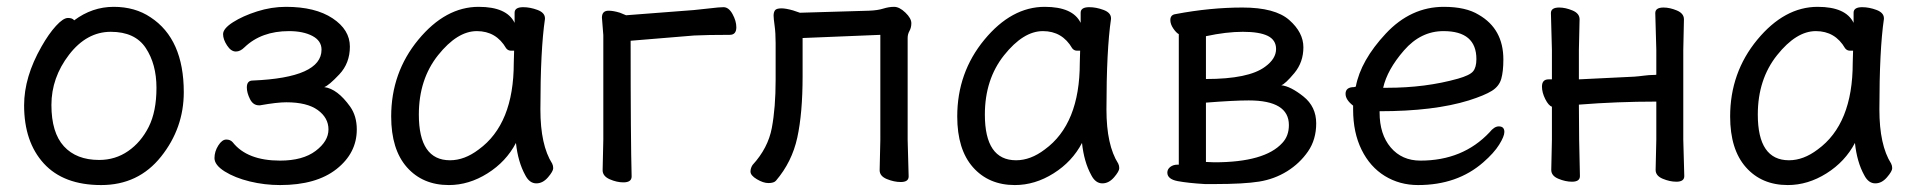

<svg xmlns="http://www.w3.org/2000/svg" viewBox="-20 -512 5556 556"><path d="M267.1 -48.8Q314 -48.8 351.1 -74.5Q388.2 -100.1 410.6 -144.5Q433.1 -189 433.1 -257.8Q433.1 -326.2 402.1 -373Q371.1 -419.9 300.8 -419.9Q231 -419.9 179.9 -353.5Q128.9 -287.1 128.9 -208Q128.9 -127.9 165 -88.4Q201.2 -48.8 267.1 -48.8ZM272.9 23.9Q164.1 23.9 106.9 -38.6Q49.8 -101.1 49.8 -207Q49.8 -289.1 100.1 -377Q121.1 -414.1 142.1 -437Q163.1 -460 176.8 -460Q189.9 -460 194.8 -453.1Q247.1 -492.2 309.1 -492.2Q371.1 -492.2 416 -461.9Q512.2 -398.9 512.2 -245.1Q512.2 -141.1 446.5 -58.6Q380.9 23.9 272.9 23.9Z M791 23.9Q746.1 23.9 703.1 13.4Q660.2 2.9 630.6 -15.6Q601.1 -34.2 601.1 -54.2Q601.1 -73.2 612.1 -90.6Q623 -107.9 635.3 -107.9Q647 -107.9 653.8 -100.1Q695.8 -46.9 791 -46.9Q856.9 -46.9 894 -75Q931.2 -103 931.2 -137.2Q931.2 -170.9 900.1 -193.4Q869.1 -215.8 809.1 -215.8Q782.2 -215.8 732.9 -207H730Q712.9 -207 703.9 -225.1Q694.8 -243.2 694.8 -258.8Q694.8 -278.8 711.9 -278.8Q911.1 -287.1 911.1 -368.2Q911.1 -394 884.5 -408Q857.9 -421.9 816.9 -421.9Q736.8 -421.9 688 -375Q675.8 -362.8 663.1 -362.8Q648.9 -362.8 637.5 -380.4Q626 -397.9 626 -413.1Q626 -429.2 654.5 -447.5Q683.1 -465.8 724.6 -479Q766.1 -492.2 808.1 -492.2Q893.1 -492.2 943.1 -459Q993.2 -425.8 993.2 -377Q993.2 -329.1 962.6 -296.6Q932.1 -264.2 918.9 -259.8Q957 -254.9 994.1 -203.1Q1013.2 -175.8 1013.2 -137.2Q1013.2 -68.8 954.6 -22.5Q896 23.9 791 23.9Z M1283.2 -47.9Q1325.2 -47.9 1366.2 -79.1Q1467.8 -152.8 1467.8 -330.1L1468.8 -365.2H1460Q1451.2 -365.2 1445.8 -372.1Q1417 -421.9 1360.8 -421.9Q1304.2 -421.9 1248.5 -352.1Q1192.9 -282.2 1192.9 -180.2Q1192.9 -47.9 1283.2 -47.9ZM1279.8 23.9Q1204.1 23.9 1158.4 -27.6Q1112.8 -79.1 1112.8 -174.8Q1112.8 -301.8 1191.4 -397Q1270 -492.2 1366.2 -492.2Q1447.8 -492.2 1470.2 -445.8V-475.1Q1470.2 -491.2 1495.1 -491.2Q1515.1 -491.2 1536.6 -483.2Q1558.1 -475.1 1558.1 -459V-457Q1544.9 -368.2 1544.9 -194.8Q1544.9 -91.8 1579.1 -38.1Q1582 -32.2 1582 -24.9Q1582 -16.1 1566.9 1.5Q1551.8 19 1533.2 19Q1513.2 19 1501 -4.9Q1480 -43 1474.1 -98.1Q1445.8 -43.9 1391.8 -10Q1337.9 23.9 1279.8 23.9Z M1785.2 16.1Q1766.1 16.1 1745.6 7.1Q1725.1 -2 1725.1 -19L1727.1 -107.9V-410.2L1723.1 -460.9Q1723.1 -481 1742.2 -481Q1756.3 -481 1775.4 -475.1L1793 -467.8L1989.3 -482.9Q2011.2 -484.9 2037.1 -488Q2063 -491.2 2075.2 -491.2Q2090.3 -491.2 2101.3 -471.2Q2112.3 -451.2 2112.3 -433.1Q2112.3 -411.1 2093.3 -411.1Q2028.3 -411.1 1990.2 -409.2L1806.2 -394Q1806.2 -106.9 1809.1 -1Q1809.1 16.1 1785.2 16.1Z M2205.1 18.1Q2190.4 18.1 2171.9 7.1Q2153.3 -3.9 2153.3 -15.1Q2153.3 -24.9 2159.2 -34.2Q2204.1 -83 2215.1 -141.6Q2226.1 -200.2 2226.1 -280.8V-387.2Q2226.1 -417 2223.1 -438Q2220.2 -459 2220.2 -466.8Q2220.2 -476.1 2224.1 -481.9Q2228 -487.8 2243.2 -487.8Q2255.4 -487.8 2276.4 -481.9L2296.4 -475.1L2496.1 -481Q2521.5 -481.9 2537.8 -487.1Q2554.2 -492.2 2569.3 -492.2Q2584.5 -492.2 2601.8 -475.6Q2619.1 -459 2619.1 -444.8Q2619.1 -432.1 2613.8 -422.6Q2608.4 -413.1 2608.4 -401.9V-106.9L2611.3 -1Q2611.3 15.1 2588.4 15.1Q2569.3 15.1 2548.3 6.6Q2527.3 -2 2527.3 -19L2529.3 -106.9V-411.1L2304.2 -401.9V-291Q2304.2 -184.1 2288.8 -113.5Q2273.4 -43 2227.1 11.2Q2221.2 18.1 2205.1 18.1Z M2922.4 -47.9Q2964.4 -47.9 3005.4 -79.1Q3106.9 -152.8 3106.9 -330.1L3107.9 -365.2H3099.1Q3090.3 -365.2 3085 -372.1Q3056.2 -421.9 3000 -421.9Q2943.4 -421.9 2887.7 -352.1Q2832 -282.2 2832 -180.2Q2832 -47.9 2922.4 -47.9ZM2918.9 23.9Q2843.3 23.9 2797.6 -27.6Q2752 -79.1 2752 -174.8Q2752 -301.8 2830.6 -397Q2909.2 -492.2 3005.4 -492.2Q3086.9 -492.2 3109.4 -445.8V-475.1Q3109.4 -491.2 3134.3 -491.2Q3154.3 -491.2 3175.8 -483.2Q3197.3 -475.1 3197.3 -459V-457Q3184.1 -368.2 3184.1 -194.8Q3184.1 -91.8 3218.3 -38.1Q3221.2 -32.2 3221.2 -24.9Q3221.2 -16.1 3206.1 1.5Q3190.9 19 3172.4 19Q3152.3 19 3140.1 -4.9Q3119.1 -43 3113.3 -98.1Q3085 -43.9 3031 -10Q2977.1 23.9 2918.9 23.9Z M3496.6 -42Q3642.6 -42 3693.4 -98.1Q3712.4 -118.2 3712.4 -149.9Q3712.4 -221.2 3596.2 -221.2Q3553.2 -221.2 3472.2 -214.8V-43ZM3472.2 -283.2Q3596.2 -283.2 3643.6 -318.8Q3675.3 -341.8 3675.3 -370.1Q3675.3 -396 3651.4 -408Q3627.4 -419.9 3579.1 -419.9Q3531.2 -419.9 3472.2 -407.2ZM3497.6 21H3469.2Q3420.4 18.1 3390.4 12.5Q3360.4 6.8 3360.4 -12.2Q3360.4 -22 3368.9 -28.6Q3377.4 -35.2 3390.1 -35.2H3393.6V-413.1Q3386.2 -417 3377.7 -429.4Q3369.1 -441.9 3369.1 -454.1Q3369.1 -469.2 3384.3 -471.2Q3484.4 -490.2 3578.1 -490.2Q3672.4 -490.2 3713.4 -454.1Q3754.4 -418 3754.4 -375Q3754.4 -332 3728.3 -300.5Q3702.1 -269 3690.4 -265.1Q3717.3 -262.2 3754.4 -232.7Q3791.5 -203.1 3791.5 -154.8Q3791.5 -107.9 3767.8 -73.5Q3744.1 -39.1 3707.3 -16.1Q3670.4 6.8 3626 13.9Q3581.5 21 3497.6 21Z M3997.1 -257.8Q4108.4 -257.8 4202.1 -284.2Q4236.3 -293.9 4245.8 -305.4Q4255.4 -316.9 4255.4 -340.8Q4255.4 -421.9 4160.2 -421.9Q4094.2 -421.9 4045.7 -366Q3997.1 -310.1 3985.4 -257.8ZM4086.4 23.9Q4033.2 23.9 3990.2 -2.4Q3947.3 -28.8 3922.9 -78.4Q3898.4 -127.9 3898.4 -194.8V-206.1Q3876.5 -223.1 3876.5 -240.2Q3876.5 -259.8 3901.4 -259.8L3906.2 -261.2Q3920.4 -336.9 3992.9 -414.6Q4065.4 -492.2 4161.1 -492.2Q4225.1 -492.2 4262.2 -469.2Q4333.5 -428.2 4333.5 -339.8Q4333.5 -305.2 4327.4 -283.7Q4321.3 -262.2 4300.3 -249Q4279.3 -235.8 4233.4 -221.2Q4132.3 -189.9 3975.1 -189.9V-186Q3975.1 -123 4007.3 -85Q4039.6 -46.9 4093.3 -46.9Q4216.3 -46.9 4293.5 -128.9Q4307.1 -146 4320.3 -146Q4336.4 -146 4336.4 -129.9Q4336.4 -117.2 4321.3 -93Q4306.2 -68.8 4275.4 -42Q4200.2 23.9 4086.4 23.9Z M4834.5 14.2Q4815.4 14.2 4794.9 5.6Q4774.4 -2.9 4774.4 -20L4776.4 -107.9V-217.8Q4663.1 -217.8 4552.2 -209Q4552.2 -108.9 4555.2 -2Q4555.2 14.2 4532.2 14.2Q4513.2 14.2 4492.7 5.6Q4472.2 -2.9 4472.2 -20L4474.1 -107.9V-203.1Q4464.4 -206.1 4454.8 -225.1Q4445.3 -244.1 4445.3 -261.2Q4445.3 -282.2 4464.4 -282.2H4474.1V-367.2L4471.2 -474.1Q4471.2 -490.2 4495.1 -490.2Q4513.2 -490.2 4533.7 -481.7Q4554.2 -473.1 4554.2 -456.1L4552.2 -367.2V-282.2L4712.4 -290Q4726.1 -291 4741.2 -293Q4756.3 -294.9 4766.1 -294.9Q4776.4 -294.9 4776.4 -295.9V-367.2L4773.4 -474.1Q4773.4 -490.2 4797.4 -490.2Q4815.4 -490.2 4835.9 -481.7Q4856.4 -473.1 4856.4 -456.1L4854.5 -367.2V-107.9L4857.4 -2Q4857.4 14.2 4834.5 14.2Z M5160.6 -47.9Q5202.6 -47.9 5243.7 -79.1Q5345.2 -152.8 5345.2 -330.1L5346.2 -365.2H5337.4Q5328.6 -365.2 5323.2 -372.1Q5294.4 -421.9 5238.3 -421.9Q5181.6 -421.9 5126 -352.1Q5070.3 -282.2 5070.3 -180.2Q5070.3 -47.9 5160.6 -47.9ZM5157.2 23.9Q5081.5 23.9 5035.9 -27.6Q4990.2 -79.1 4990.2 -174.8Q4990.2 -301.8 5068.8 -397Q5147.5 -492.2 5243.7 -492.2Q5325.2 -492.2 5347.7 -445.8V-475.1Q5347.7 -491.2 5372.6 -491.2Q5392.6 -491.2 5414.1 -483.2Q5435.5 -475.1 5435.5 -459V-457Q5422.4 -368.2 5422.4 -194.8Q5422.4 -91.8 5456.5 -38.1Q5459.5 -32.2 5459.5 -24.9Q5459.5 -16.1 5444.3 1.5Q5429.2 19 5410.6 19Q5390.6 19 5378.4 -4.9Q5357.4 -43 5351.6 -98.1Q5323.2 -43.9 5269.3 -10Q5215.3 23.9 5157.2 23.9Z"/></svg>

Font: LXGW WenKai Screen
Style: Regular
Weight: 400
Designer: LXGW / Fontworks Inc.
Foundry: LXGW / Fontworks Inc.
Version: Version 1.510;January 18,2025